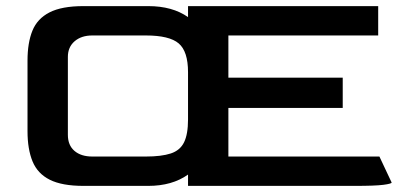

<svg xmlns="http://www.w3.org/2000/svg" viewBox="-20 -608 1321 628"><path d="M253 0Q183 0 143 -20Q103 -40 86.5 -80Q70 -120 70 -179V-410Q70 -468 86 -507.5Q102 -547 142 -567.5Q182 -588 253 -588H465Q544 -588 595 -552V-588H1217V-492H727V-354H1101V-255H727V-96H1221L1261 -11Q1261 -7 1234 -3.5Q1207 0 1141 0H595V-37Q543 0 465 0ZM282 -96H457Q508 -96 538.5 -106Q569 -116 582 -142.5Q595 -169 595 -217V-372Q595 -440 564.5 -466Q534 -492 457 -492H282Q246 -492 224 -473Q202 -454 202 -422V-167Q202 -133 223.5 -114.5Q245 -96 282 -96Z"/></svg>

Font: Goldman
Style: Regular
Weight: 400
Designer: Jaikishan Patel
Version: Version 1.000; ttfautohint (v1.8.3)